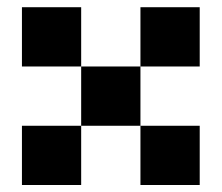

<svg xmlns="http://www.w3.org/2000/svg" viewBox="-20 -687 623 540"><path d="M83.3 -625H125V-583.3H83.3ZM125 -625H166.7V-583.3H125ZM166.7 -625H208.3V-583.3H166.7ZM166.7 -583.3H208.3V-541.7H166.7ZM166.7 -541.7H208.3V-500H166.7ZM125 -541.7H166.7V-500H125ZM83.3 -541.7H125V-500H83.3ZM83.3 -583.3H125V-541.7H83.3ZM125 -583.3H166.7V-541.7H125ZM208.3 -458.3H250V-416.7H208.3ZM250 -458.3H291.7V-416.7H250ZM291.7 -458.3H333.3V-416.7H291.7ZM291.7 -416.7H333.3V-375H291.7ZM291.7 -375H333.3V-333.3H291.7ZM250 -375H291.7V-333.3H250ZM208.3 -416.7H250V-375H208.3ZM250 -416.7H291.7V-375H250ZM208.3 -375H250V-333.3H208.3ZM375 -541.7H416.7V-500H375ZM375 -583.3H416.7V-541.7H375ZM375 -625H416.7V-583.3H375ZM416.7 -625H458.3V-583.3H416.7ZM458.3 -625H500V-583.3H458.3ZM458.3 -583.3H500V-541.7H458.3ZM458.3 -541.7H500V-500H458.3ZM416.7 -583.3H458.3V-541.7H416.7ZM416.7 -541.7H458.3V-500H416.7ZM375 -333.3H416.7V-291.7H375ZM416.7 -333.3H458.3V-291.7H416.7ZM416.7 -291.7H458.3V-250H416.7ZM458.3 -291.7H500V-250H458.3ZM458.3 -250H500V-208.3H458.3ZM416.7 -250H458.3V-208.3H416.7ZM375 -250H416.7V-208.3H375ZM375 -291.7H416.7V-250H375ZM458.3 -333.3H500V-291.7H458.3ZM166.7 -333.3H208.3V-291.7H166.7ZM166.7 -291.7H208.3V-250H166.7ZM125 -250H166.7V-208.3H125ZM83.3 -250H125V-208.3H83.3ZM83.3 -291.7H125V-250H83.3ZM83.3 -333.3H125V-291.7H83.3ZM125 -333.3H166.7V-291.7H125ZM125 -291.7H166.7V-250H125ZM166.7 -250H208.3V-208.3H166.7ZM375 -666.7H416.7V-625H375ZM416.7 -666.7H458.3V-625H416.7ZM458.3 -666.7H500V-625H458.3ZM500 -666.7H541.7V-625H500ZM500 -625H541.7V-583.3H500ZM500 -583.3H541.7V-541.7H500ZM500 -541.7H541.7V-500H500ZM500 -333.3H541.7V-291.7H500ZM500 -291.7H541.7V-250H500ZM500 -250H541.7V-208.3H500ZM500 -208.3H541.7V-166.7H500ZM458.3 -208.3H500V-166.7H458.3ZM416.7 -208.3H458.3V-166.7H416.7ZM375 -208.3H416.7V-166.7H375ZM166.7 -208.3H208.3V-166.7H166.7ZM125 -208.3H166.7V-166.7H125ZM83.3 -208.3H125V-166.7H83.3ZM41.7 -250H83.3V-208.3H41.7ZM41.7 -208.3H83.3V-166.7H41.7ZM41.7 -291.7H83.3V-250H41.7ZM41.7 -333.3H83.3V-291.7H41.7ZM166.7 -666.7H208.3V-625H166.7ZM125 -666.7H166.7V-625H125ZM83.3 -666.7H125V-625H83.3ZM41.7 -666.7H83.3V-625H41.7ZM41.7 -625H83.3V-583.3H41.7ZM41.7 -583.3H83.3V-541.7H41.7ZM41.7 -541.7H83.3V-500H41.7ZM208.3 -500H250V-458.3H208.3ZM250 -500H291.7V-458.3H250ZM291.7 -500H333.3V-458.3H291.7ZM333.3 -500H375V-458.3H333.3ZM333.3 -458.3H375V-416.7H333.3ZM333.3 -416.7H375V-375H333.3ZM333.3 -375H375V-333.3H333.3Z"/></svg>

Font: Yarndings 20
Style: Regular
Weight: 400
Designer: Sarah Cadigan-Fried
Version: Version 1.000; ttfautohint (v1.8.4.7-5d5b)